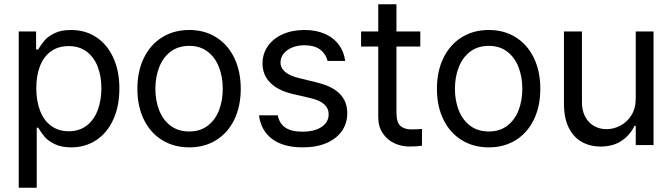

<svg xmlns="http://www.w3.org/2000/svg" viewBox="-20 -677 3137 896"><path d="M67.4 -530.3H148.4V-446.3H158.2Q173.8 -471.7 188.5 -489Q203.1 -506.3 233.9 -521.7Q264.6 -537.1 311.5 -537.1Q377.9 -537.1 429 -503.7Q480 -470.2 508.5 -408.2Q537.1 -346.2 537.1 -263.7Q537.1 -181.2 508.5 -118.9Q480 -56.6 429 -22.9Q377.9 10.7 312.5 10.7Q266.1 10.7 235.1 -4.6Q204.1 -20 188.5 -38.3Q172.9 -56.6 158.2 -81.1H151.4V199.2H67.4ZM300.8 -64.5Q349.6 -64.5 384 -90.6Q418.5 -116.7 435.8 -162.4Q453.1 -208 453.1 -265.6Q453.1 -321.8 435.8 -366.2Q418.5 -410.6 384.3 -436.3Q350.1 -461.9 300.8 -461.9Q252 -461.9 218 -437.5Q184.1 -413.1 166.7 -368.9Q149.4 -324.7 149.4 -265.6Q149.4 -205.6 167 -160.2Q184.6 -114.7 218.8 -89.6Q252.9 -64.5 300.8 -64.5Z M621.1 -262.7Q621.1 -344.2 651.4 -406.5Q681.6 -468.8 736.6 -502.9Q791.5 -537.1 863.3 -537.1Q934.6 -537.1 989 -502.9Q1043.5 -468.8 1073.5 -406.5Q1103.5 -344.2 1103.5 -262.7Q1103.5 -181.2 1073.5 -119.1Q1043.5 -57.1 989 -23.2Q934.6 10.7 863.3 10.7Q791.5 10.7 736.6 -23.2Q681.6 -57.1 651.4 -119.1Q621.1 -181.2 621.1 -262.7ZM1019.5 -262.7Q1019.5 -317.4 1002.2 -362.8Q984.9 -408.2 949.7 -435.5Q914.6 -462.9 863.3 -462.9Q811 -462.9 775.6 -435.5Q740.2 -408.2 722.7 -362.8Q705.1 -317.4 705.1 -262.7Q705.1 -208 722.7 -162.8Q740.2 -117.7 775.6 -90.6Q811 -63.5 863.3 -63.5Q914.6 -63.5 949.7 -90.6Q984.9 -117.7 1002.2 -162.8Q1019.5 -208 1019.5 -262.7Z M1401.4 -465.8Q1369.1 -465.8 1343.5 -455.3Q1317.9 -444.8 1303.5 -426.5Q1289.1 -408.2 1289.1 -385.7Q1289.1 -359.4 1311.3 -340.8Q1333.5 -322.3 1379.9 -311.5L1459 -292Q1530.3 -274.9 1565.4 -239.5Q1600.6 -204.1 1600.6 -148.4Q1600.6 -102.1 1575.9 -66.2Q1551.3 -30.3 1504.4 -9.8Q1457.5 10.7 1392.6 10.7Q1303.2 10.7 1251 -27.6Q1198.7 -65.9 1188.5 -138.7H1276.4Q1283.7 -100.1 1312 -81.3Q1340.3 -62.5 1390.6 -62.5Q1447.3 -62.5 1480.5 -84.5Q1513.7 -106.4 1513.7 -143.6Q1513.7 -171.9 1492.7 -190.7Q1471.7 -209.5 1426.8 -219.7L1346.7 -238.3Q1277.3 -254.4 1241.2 -291Q1205.1 -327.6 1205.1 -380.9Q1205.1 -425.8 1229.7 -461.4Q1254.4 -497.1 1299.1 -517.1Q1343.8 -537.1 1401.4 -537.1Q1455.1 -537.1 1496.1 -519Q1537.1 -501 1561.3 -468.3Q1585.4 -435.5 1590.8 -392.6H1508.8Q1499.5 -427.2 1472.9 -446.5Q1446.3 -465.8 1401.4 -465.8Z M1941.4 -460H1830.1V-152.3Q1830.1 -105.5 1848.6 -89.4Q1867.2 -73.2 1899.4 -73.2Q1923.8 -73.2 1949.2 -75.2V2.9Q1923.8 6.8 1890.6 6.8Q1853.5 6.8 1820.3 -8.5Q1787.1 -23.9 1766.1 -55.2Q1745.1 -86.4 1745.1 -130.9V-460H1665V-530.3H1745.1V-657.2H1830.1V-530.3H1941.4Z M2019 -262.7Q2019 -344.2 2049.3 -406.5Q2079.6 -468.8 2134.5 -502.9Q2189.5 -537.1 2261.2 -537.1Q2332.5 -537.1 2387 -502.9Q2441.4 -468.8 2471.4 -406.5Q2501.5 -344.2 2501.5 -262.7Q2501.5 -181.2 2471.4 -119.1Q2441.4 -57.1 2387 -23.2Q2332.5 10.7 2261.2 10.7Q2189.5 10.7 2134.5 -23.2Q2079.6 -57.1 2049.3 -119.1Q2019 -181.2 2019 -262.7ZM2417.5 -262.7Q2417.5 -317.4 2400.1 -362.8Q2382.8 -408.2 2347.7 -435.5Q2312.5 -462.9 2261.2 -462.9Q2209 -462.9 2173.6 -435.5Q2138.2 -408.2 2120.6 -362.8Q2103 -317.4 2103 -262.7Q2103 -208 2120.6 -162.8Q2138.2 -117.7 2173.6 -90.6Q2209 -63.5 2261.2 -63.5Q2312.5 -63.5 2347.7 -90.6Q2382.8 -117.7 2400.1 -162.8Q2417.5 -208 2417.5 -262.7Z M2946.8 -530.3H3029.8V0H2946.8V-89.8H2940.9Q2920.4 -46.4 2880.6 -19.8Q2840.8 6.8 2783.7 6.8Q2732.4 6.8 2693.8 -15.4Q2655.3 -37.6 2633.5 -82.5Q2611.8 -127.4 2611.8 -193.4V-530.3H2695.8V-199.2Q2695.8 -161.6 2710.4 -133.3Q2725.1 -105 2751.2 -89.6Q2777.3 -74.2 2811 -74.2Q2842.8 -74.2 2874.3 -90.3Q2905.8 -106.4 2926.3 -138.9Q2946.8 -171.4 2946.8 -217.8Z"/></svg>

Font: WEMIX Pretendard
Style: Regular
Weight: 400
Designer: Base glyphs from Inter by Rasmus Andersson; Hangeul glyphs from Noto Sans CJK(Source Han Sans) by Jang Soo-young and Kan
Foundry: Kil Hyung-jin
Version: Version 1.000